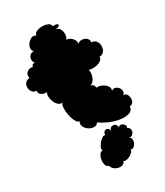

<svg xmlns="http://www.w3.org/2000/svg" viewBox="-243 -812 1013 1178"><g transform="rotate(-30 263.5 -223.5)"><path d="M259 -38Q248 -22 229 -22.5Q210 -23 192.5 -35Q175 -47 167.5 -64.5Q160 -82 171 -99Q160 -97 150.5 -111Q141 -125 134.5 -147Q128 -169 126 -192.5Q124 -216 127.5 -232.5Q131 -249 142 -251Q125 -246 111.5 -255.5Q98 -265 89.5 -283Q81 -301 79.5 -320Q78 -339 86 -353Q68 -350 49 -361.5Q30 -373 36 -392Q16 -392 6 -405.5Q-4 -419 -4.5 -436.5Q-5 -454 5.5 -467.5Q16 -481 36 -481Q31 -511 50.5 -524Q70 -537 90 -529Q88 -537 94.5 -542.5Q101 -548 112 -547Q102 -558 102 -573Q102 -588 112 -599.5Q122 -611 142 -611Q129 -622 131.5 -639Q134 -656 146 -670.5Q158 -685 174 -690.5Q190 -696 204 -685Q204 -701 221.5 -709Q239 -717 261.5 -717Q284 -717 301.5 -709Q319 -701 319 -685Q353 -688 354 -675Q355 -662 321 -659Q342 -659 351.5 -643Q361 -627 360.5 -606Q360 -585 349 -572Q370 -572 388 -553Q406 -534 402 -513Q413 -525 431.5 -524Q450 -523 463.5 -512Q477 -501 474 -481Q496 -481 507 -466Q518 -451 518 -430.5Q518 -410 507 -395Q496 -380 474 -380Q475 -363 458.5 -352.5Q442 -342 418 -339.5Q394 -337 376 -343Q381 -327 377 -307.5Q373 -288 362.5 -273Q352 -258 336 -254Q351 -252 357 -243.5Q363 -235 361 -225Q380 -227 400 -218Q420 -209 431.5 -193.5Q443 -178 436 -160Q449 -170 462 -166Q475 -162 484 -150.5Q493 -139 493.5 -125.5Q494 -112 482 -102Q498 -103 506 -90.5Q514 -78 514 -62.5Q514 -47 506 -35Q498 -23 482 -23Q482 7 448.5 15.5Q415 24 364 11Q313 -2 259 -38ZM189 228Q175 226 170 210Q165 194 168 174Q171 154 180.5 140Q190 126 204 129Q197 123 202 108.5Q207 94 219 79.5Q231 65 244 57Q257 49 264 55Q264 36 275 29.5Q286 23 297 29.5Q308 36 308 55Q308 36 321 29.5Q334 23 347 29.5Q360 36 360 55Q368 44 381 47.5Q394 51 401.5 62Q409 73 401 84Q419 91 419.5 107Q420 123 408.5 134.5Q397 146 379 139Q393 144 395.5 157.5Q398 171 392.5 184.5Q387 198 376 206Q365 214 352 209Q356 217 347.5 226.5Q339 236 324.5 243.5Q310 251 297 252Q284 253 280 245Q280 258 268.5 264.5Q257 271 241 269.5Q225 268 210 258Q195 248 189 228Z"/></g></svg>

Font: Rubik Bubbles
Style: Regular
Weight: 400
Designer: Hubert and Fischer, NaN
Foundry: Hubert and Fischer, NaN
Version: Version 2.200